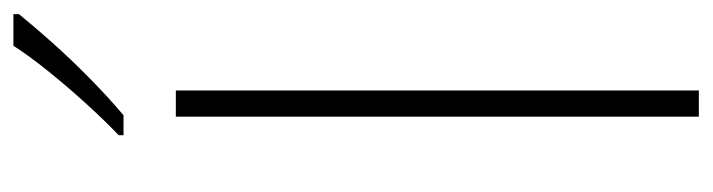

<svg xmlns="http://www.w3.org/2000/svg" viewBox="-398 -638 1036 279"><g transform="rotate(-90 119.5 -498.0)"><path d="M128 0H90V-760H128ZM239 -988Q222 -967 197.5 -939.5Q173 -912 145 -884.5Q117 -857 92 -836H63V-843Q84 -863 109 -890.5Q134 -918 156.5 -946Q179 -974 193 -996H239Z"/></g></svg>

Font: Noto Sans Lao Looped ExtraLight
Style: Regular
Weight: 200
Designer: Mark Frömberg, Ben Mitchell
Foundry: The Fontpad Ltd
Version: Version 1.002; ttfautohint (v1.8.4.7-5d5b)